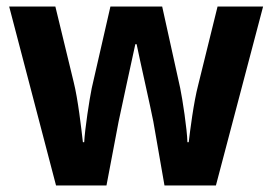

<svg xmlns="http://www.w3.org/2000/svg" viewBox="-20 -566 831 586"><path d="M448 -195 482 0H639L783 -546H644L585 -307C571 -254 560 -166 556 -132H552C551 -172 537 -263 530 -297L475 -546H317L260 -297C253 -263 239 -172 237 -132H233C228 -176 218 -263 205 -315L149 -546H8L151 0H305L342 -195C350 -235 383 -384 393 -431H397C406 -386 440 -237 448 -195Z"/></svg>

Font: Noto Sans Gurmukhi SemiCondensed
Style: Bold
Weight: 700
Width: 4
Designer: Jelle Bosma - Monotype Design Team
Foundry: Monotype Imaging Inc.
Version: Version 2.004